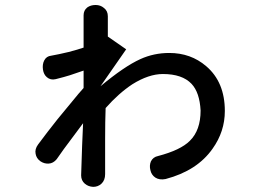

<svg xmlns="http://www.w3.org/2000/svg" viewBox="-20 -767 1040 766"><path d="M184.6 -544.9Q165 -543 156.2 -525.4Q148.4 -509.8 151.4 -489.3Q154.3 -469.7 167 -459Q181.6 -446.3 202.1 -451.2Q237.3 -460 258.8 -466.8Q279.3 -473.6 313.5 -485.4V-416L293 -392.6Q237.3 -325.2 210 -292Q168 -239.3 131.8 -190.4Q118.2 -171.9 122.1 -153.3Q125 -135.7 140.6 -124Q156.2 -113.3 173.8 -114.3Q192.4 -115.2 206.1 -131.8L234.4 -171.9L311.5 -275.4L307.6 -185.5L303.7 -67.4Q303.7 -46.9 318.4 -34.2Q332 -22.5 351.6 -21.5Q371.1 -21.5 384.8 -34.2Q399.4 -47.9 399.4 -72.3Q399.4 -170.9 399.4 -212.9Q399.4 -283.2 401.4 -335.9Q453.1 -394.5 507.8 -430.7Q573.2 -471.7 629.9 -471.7Q707 -471.7 744.1 -432.6Q776.4 -398.4 780.3 -326.2Q780.3 -247.1 737.3 -205.1Q700.2 -168 610.4 -144.5Q590.8 -140.6 582 -123Q575.2 -106.4 580.1 -87.9Q584 -69.3 599.6 -58.6Q616.2 -47.9 640.6 -52.7Q766.6 -85.9 828.1 -173.8Q877 -242.2 877 -324.2Q877 -439.5 802.7 -502.9Q741.2 -555.7 655.3 -555.7Q593.8 -555.7 540 -531.2Q475.6 -502 380.9 -422.9L483.4 -570.3L410.2 -621.1V-702.1Q410.2 -723.6 394.5 -735.4Q380.9 -747.1 361.3 -747.1Q341.8 -747.1 328.1 -737.3Q313.5 -725.6 313.5 -706.1V-577.1Q291 -569.3 253.9 -559.6Q212.9 -549.8 184.6 -544.9Z"/></svg>

Font: GungsuhChe
Style: Regular
Weight: 400
Monospace: yes
Version: Version 2.21